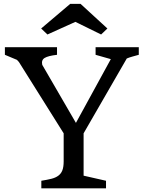

<svg xmlns="http://www.w3.org/2000/svg" viewBox="-20 -997 760 1016"><path d="M198.7 -40.5Q230 -45.4 252.2 -51Q274.4 -56.6 288.8 -67.4Q303.2 -78.1 310.1 -95.9Q316.9 -113.8 316.9 -143.1V-291.5L80.1 -668.9L69.8 -680.2L5.9 -707V-747.1H281.7V-707Q234.9 -701.7 216.3 -690.4Q197.8 -679.2 203.6 -653.8L381.8 -346.7L566.4 -684.1L485.8 -707V-747.1H714.4V-707Q695.3 -701.7 679.4 -697.3Q663.6 -692.9 650.9 -687.5L422.4 -291.5V-67.4L541 -40.5V-0.5H198.7ZM197.8 -846.2 351.6 -976.6H406.2L548.3 -846.2L515.1 -814.5L378.9 -881.3L231 -814.5Z"/></svg>

Font: Donegal One
Style: Regular
Weight: 400
Designer: Gary Lonergan
Foundry: Sorkin Type Co.
Version: Version 1.004